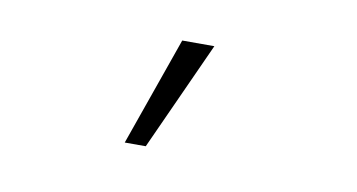

<svg xmlns="http://www.w3.org/2000/svg" viewBox="-35 -165 569 306"><g transform="rotate(10 250.0 -12.0)"><path d="M212 76H178L240 -100H292Z"/></g></svg>

Font: Inconsolata Light
Style: Regular
Weight: 300
Designer: Raph Levien, Cyreal, Brenton Simpson
Foundry: Raph Levien, Cyreal, Google
Version: Version 3.001